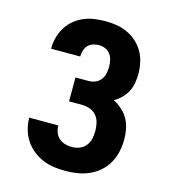

<svg xmlns="http://www.w3.org/2000/svg" viewBox="-111 -832 823 930"><g transform="rotate(15 300.0 -367.5)"><path d="M302 8Q273 8 244 4Q215 0 188 -11.5Q161 -23 138 -41.5Q115 -60 99 -84.5Q83 -109 75 -138Q67 -167 67 -196H213Q213 -178 219 -161.5Q225 -145 238 -133.5Q251 -122 268 -117Q285 -112 302 -112Q322 -112 340.5 -119Q359 -126 371.5 -141.5Q384 -157 388.5 -176.5Q393 -196 393 -216Q393 -236 388.5 -256Q384 -276 371.5 -291.5Q359 -307 339.5 -314.5Q320 -322 300 -322H233V-442H300Q317 -442 333 -449Q349 -456 359.5 -469.5Q370 -483 373.5 -500Q377 -517 377 -534Q377 -534 377 -534Q377 -534 377 -534Q377 -550 373.5 -566.5Q370 -583 360 -596.5Q350 -610 334.5 -616.5Q319 -623 303 -623Q288 -623 273 -618Q258 -613 248 -602Q238 -591 233.5 -576.5Q229 -562 229 -547Q229 -546 229 -546Q229 -546 229 -546H83Q83 -546 83 -546.5Q83 -547 83 -548Q83 -575 90 -602Q97 -629 111.5 -653Q126 -677 147.5 -695Q169 -713 194.5 -724Q220 -735 247.5 -739Q275 -743 303 -743Q331 -743 359.5 -738.5Q388 -734 414 -722Q440 -710 461.5 -690.5Q483 -671 497 -646.5Q511 -622 517 -593.5Q523 -565 523 -537Q523 -514 519 -491Q515 -468 504.5 -448Q494 -428 477.5 -411.5Q461 -395 441 -384Q464 -372 484 -354Q504 -336 516.5 -313.5Q529 -291 534 -265Q539 -239 539 -213Q539 -182 532.5 -152Q526 -122 511 -95Q496 -68 473 -47.5Q450 -27 422 -14.5Q394 -2 363.5 3Q333 8 302 8Z"/></g></svg>

Font: Iosevka Custom Heavy Extended
Style: Regular
Weight: 900
Width: 7
Monospace: yes
Designer: Belleve Invis
Foundry: Belleve Invis
Version: Version 11.2.4; ttfautohint (v1.8.4)